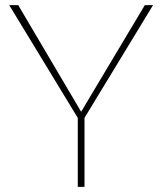

<svg xmlns="http://www.w3.org/2000/svg" viewBox="-20 -731 637 751"><path d="M51.3 -710.9C51.3 -710.9 16.1 -710.9 16.1 -710.9C16.1 -710.9 284.2 -270 284.2 -270C284.2 -270 284.2 0 284.2 0C284.2 0 310.5 0 310.5 0C310.5 0 310.5 -270 310.5 -270C310.5 -270 578.6 -710.9 578.6 -710.9C578.6 -710.9 546.4 -710.9 546.4 -710.9C546.4 -710.9 297.4 -293.9 297.4 -293.9C297.4 -293.9 51.3 -710.9 51.3 -710.9Z"/></svg>

Font: WOX
Style: Regular
Weight: 500
Designer: Google
Foundry: ""
Version: ""